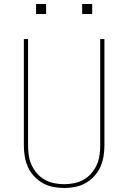

<svg xmlns="http://www.w3.org/2000/svg" viewBox="-20 -930 640 958"><path d="M300 8Q272 8 244.5 2.5Q217 -3 193 -16.5Q169 -30 150 -50.5Q131 -71 119.5 -96.5Q108 -122 103.5 -149.5Q99 -177 99 -205V-735H120V-205Q120 -180 123.5 -155Q127 -130 137.5 -107Q148 -84 164.5 -65Q181 -46 203 -33.5Q225 -21 250 -16Q275 -11 300 -11Q325 -11 350 -16Q375 -21 397 -33.5Q419 -46 435.5 -65Q452 -84 462.5 -107Q473 -130 476.5 -155Q480 -180 480 -205V-735H501V-205Q501 -177 496.5 -149.5Q492 -122 480.5 -96.5Q469 -71 450 -50.5Q431 -30 407 -16.5Q383 -3 355.5 2.5Q328 8 300 8ZM390 -860V-910H440V-860ZM160 -860V-910H210V-860Z"/></svg>

Font: Iosevka SS04 Thin Extended
Style: Regular
Weight: 100
Width: 7
Monospace: yes
Designer: Belleve Invis
Foundry: Belleve Invis
Version: Version 19.0.0; ttfautohint (v1.8.4)